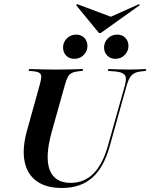

<svg xmlns="http://www.w3.org/2000/svg" viewBox="-20 -909 736 940"><path d="M283.1 11.3Q205.6 11.3 159.3 -22.2Q112.9 -55.6 100.4 -118.5Q87.9 -181.5 112.1 -269.4L174.2 -492.7Q181.5 -518.5 181.9 -532.3Q182.3 -546 173 -552Q163.7 -558.1 141.1 -560.5L120.2 -562.1L122.6 -571Q137.1 -571 157.3 -570.2Q177.4 -569.4 202.8 -569Q228.2 -568.5 257.3 -568.5H258.9Q287.1 -568.5 310.9 -569Q334.7 -569.4 354 -570.2Q373.4 -571 387.1 -571L384.7 -562.1L367.7 -560.5Q345.2 -558.1 332.3 -552Q319.4 -546 312.1 -532.3Q304.8 -518.5 297.6 -492.7L233.1 -262.9Q199.2 -140.3 223.4 -77Q247.6 -13.7 326.6 -13.7Q391.9 -13.7 437.1 -58.9Q482.3 -104 508.1 -194.4L591.9 -492.7Q601.6 -529 590.3 -542.3Q579 -555.6 547.6 -558.9L508.1 -562.1L510.5 -571Q532.3 -570.2 559.7 -569.4Q587.1 -568.5 612.9 -568.5Q637.1 -568.5 657.3 -569.4Q677.4 -570.2 696 -571L693.5 -562.1L674.2 -559.7Q653.2 -558.1 639.5 -551.2Q625.8 -544.4 616.9 -530.6Q608.1 -516.9 600.8 -492.7L516.1 -189.5Q487.1 -87.1 430.2 -37.9Q373.4 11.3 283.1 11.3ZM343.5 -621Q319.4 -621 304 -636.7Q288.7 -652.4 288.7 -676.6Q288.7 -702.4 307.3 -721Q325.8 -739.5 353.2 -739.5Q377.4 -739.5 392.7 -723.8Q408.1 -708.1 408.1 -683.9Q408.1 -658.1 389.5 -639.5Q371 -621 343.5 -621ZM544.4 -621Q521 -621 505.2 -636.7Q489.5 -652.4 489.5 -676.6Q489.5 -702.4 508.1 -721Q526.6 -739.5 554 -739.5Q578.2 -739.5 593.5 -723.8Q608.9 -708.1 608.9 -683.9Q608.9 -658.1 590.3 -639.5Q571.8 -621 544.4 -621ZM660.5 -888.7 664.5 -883.9 473.4 -747.6H464.5L352.4 -883.9L358.1 -888.7L538.7 -821L476.6 -806.5Z"/></svg>

Font: Playfair 144pt
Style: Bold Italic
Weight: 700
Italic angle: -15.6°
Designer: Claus Eggers Sørensen
Foundry: Claus Eggers Sørensen
Version: Version 2.203